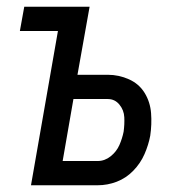

<svg xmlns="http://www.w3.org/2000/svg" viewBox="-20 -550 540 570"><path d="M72 0 152 -458H39L52 -530H246L210 -328H300Q333 -328 363 -314.5Q393 -301 409.5 -274Q426 -247 428.5 -214Q431 -181 426 -147Q421 -120 409 -92.5Q397 -65 375.5 -43Q354 -21 326.5 -10.5Q299 0 270 0ZM166 -72H270Q291 -72 308.5 -86Q326 -100 334.5 -119.5Q343 -139 347 -159Q350 -181 349 -202Q348 -223 334.5 -239.5Q321 -256 300 -256H198Z"/></svg>

Font: Iosevka SS08
Style: Italic
Weight: 400
Italic angle: -10°
Monospace: yes
Designer: Belleve Invis
Foundry: Belleve Invis
Version: 2.1.0; ttfautohint (v1.8.2)